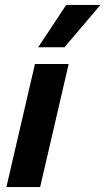

<svg xmlns="http://www.w3.org/2000/svg" viewBox="-20 -760 428 780"><path d="M259 -500 143 0H6L122 -500ZM249 -740H388L242 -568H135Z"/></svg>

Font: Prodigy Sans SemiBold
Style: Italic
Weight: 600
Italic angle: -13°
Designer: Wei Huang
Foundry: Wei Huang
Version: Version 1.003; ttfautohint (v1.8.3)